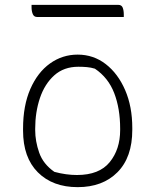

<svg xmlns="http://www.w3.org/2000/svg" viewBox="-20 -761 640 791"><path d="M300 -536Q365 -536 415.5 -497Q466 -458 495.5 -390Q525 -322 525 -234V-226Q525 -113 464 -51.5Q403 10 300 10Q197 10 136 -51Q75 -112 75 -223V-231Q75 -326 105 -394.5Q135 -463 186 -499.5Q237 -536 300 -536ZM303 -486Q243 -486 203.5 -450.5Q164 -415 144.5 -357Q125 -299 125 -231V-225Q125 -179 141.5 -132Q158 -85 204 -53Q252 -40 297 -40Q389 -40 432 -93Q475 -146 475 -225V-231Q475 -314 450.5 -377.5Q426 -441 371 -478Q355 -483 338 -484.5Q321 -486 303 -486ZM110 -741H467Q481 -741 485.5 -729.5Q490 -718 490 -701V-691H133Q120 -691 115 -703Q110 -715 110 -731Z"/></svg>

Font: Recursive Mn Csl St Lt
Style: Regular
Weight: 300
Monospace: yes
Version: Version 1.079;hotconv 1.0.112;makeotfexe 2.5.65598; ttfautoh